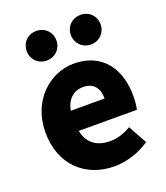

<svg xmlns="http://www.w3.org/2000/svg" viewBox="-150 -920 896 1037"><g transform="rotate(-20 298.0 -402.0)"><path d="M180 -648C230 -648 266 -686 266 -733C266 -781 230 -818 180 -818C131 -818 95 -781 95 -733C95 -686 131 -648 180 -648ZM435 -648C484 -648 520 -686 520 -733C520 -781 484 -818 435 -818C385 -818 349 -781 349 -733C349 -686 385 -648 435 -648ZM330 14C396 14 474 -9 533 -51L474 -158C433 -134 395 -122 354 -122C282 -122 228 -154 212 -232H546C550 -246 554 -277 554 -309C554 -464 474 -583 310 -583C173 -583 40 -469 40 -285C40 -96 166 14 330 14ZM209 -349C221 -416 264 -447 313 -447C378 -447 403 -405 403 -349Z"/></g></svg>

Font: Noto Sans JP Black
Style: Regular
Weight: 900
Designer: Ryoko NISHIZUKA  (kana, bopomofo & ideographs); Paul D. Hunt (Latin, Greek & Cyrillic); Sandoll Communications , Soo-you
Foundry: Adobe
Version: Version 2.002;hotconv 1.0.116;makeotfexe 2.5.65601